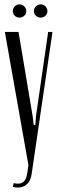

<svg xmlns="http://www.w3.org/2000/svg" viewBox="-20 -844 260 870"><path d="M67.9 -824.2Q80.6 -824.2 89.8 -815.4Q99.1 -806.6 99.1 -793.9Q99.1 -781.2 90.1 -772.7Q81.1 -764.2 67.9 -764.2Q55.7 -764.2 46.9 -772.7Q38.1 -781.2 38.1 -793.9Q38.1 -806.6 46.9 -815.4Q55.7 -824.2 67.9 -824.2ZM164.1 -824.2Q176.8 -824.2 185.8 -815.4Q194.8 -806.6 194.8 -793.9Q194.8 -781.2 185.8 -772.7Q176.8 -764.2 164.1 -764.2Q151.9 -764.2 142.8 -772.7Q133.8 -781.2 133.8 -793.9Q133.8 -806.6 142.8 -815.4Q151.9 -824.2 164.1 -824.2ZM64 -699.2 127.9 -317.9 132.8 -277.8H140.1L143.1 -317.9L198.2 -699.2H217.8L123 -53.2Q118.7 -24.9 102.3 -9.5Q85.9 5.9 61 5.9Q49.8 5.9 38.1 2.9L42 -14.2Q95.7 -1 103 -57.1L108.9 -95.2L2 -699.2Z"/></svg>

Font: Moniqa Narrow Heading
Style: Regular
Weight: 400
Width: 4
Designer: Rajesh Rajput
Foundry: Rajesh Rajput
Version: Version 1.000